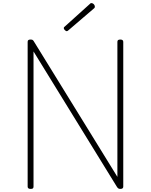

<svg xmlns="http://www.w3.org/2000/svg" viewBox="-20 -1209 977 1243"><path d="M178 14Q159 14 159 -1V-938Q159 -946 163.5 -949.5Q168 -953 177 -953Q186 -953 190 -951Q194 -949 198 -943L740 -64V-938Q740 -946 744.5 -949.5Q749 -953 759 -953Q778 -953 778 -938V-1Q778 7 773 10.5Q768 14 760 14Q751 14 747 11.5Q743 9 739 4L197 -876V-1Q197 7 193 10.5Q189 14 178 14ZM412 -1007Q407 -1007 400 -1014Q393 -1021 393 -1026Q393 -1028 393.5 -1030.5Q394 -1033 397 -1035L559 -1181Q563 -1184 565 -1186.5Q567 -1189 571 -1189Q577 -1189 582.5 -1185.5Q588 -1182 591 -1176.5Q594 -1171 594 -1166Q594 -1163 593.5 -1161Q593 -1159 590 -1156L423 -1013Q419 -1010 417 -1008.5Q415 -1007 412 -1007Z"/></svg>

Font: Playwrite US Modern Thin
Style: Regular
Weight: 250
Designer: Veronika Burian, José Scaglione
Foundry: TypeTogether
Version: Version 1.003